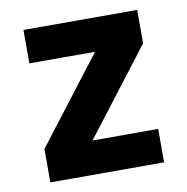

<svg xmlns="http://www.w3.org/2000/svg" viewBox="-65 -583 629 645"><g transform="rotate(-10 250.0 -260.0)"><path d="M56 0V-114L280 -406H56V-520H444V-406L220 -114H444V0Z"/></g></svg>

Font: Iosevka SS04 Heavy
Style: Regular
Weight: 900
Monospace: yes
Designer: Belleve Invis
Foundry: Belleve Invis
Version: Version 19.0.0; ttfautohint (v1.8.4)